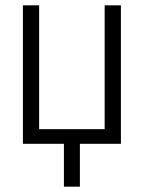

<svg xmlns="http://www.w3.org/2000/svg" viewBox="-20 -540 540 721"><path d="M220 161V0H66V-520H127V-55H373V-520H434V0H280V161Z"/></svg>

Font: Iosevka Fixed Light
Style: Regular
Weight: 300
Monospace: yes
Designer: Belleve Invis
Foundry: Belleve Invis
Version: Version 32.3.0